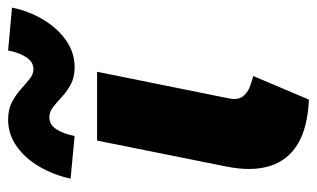

<svg xmlns="http://www.w3.org/2000/svg" viewBox="-178 -614 800 485"><g transform="rotate(-90 222.5 -372.0)"><path d="M212.9 7.8Q143.1 4.9 101.3 -20Q59.6 -44.9 45.2 -90.6Q30.8 -136.2 43.9 -201.2L109.4 -527.3H283.2L215.8 -193.4Q211.4 -170.4 221.7 -158.2Q231.9 -146 247.3 -140.6Q262.7 -135.3 272.5 -132.8ZM121.1 -584 13.2 -594.2Q22.9 -638.2 44.2 -674.1Q65.4 -710 95.7 -731Q126 -752 162.1 -752Q188.5 -752 206.8 -742.2Q225.1 -732.4 239 -720Q252.9 -707.5 264.9 -697.8Q276.9 -688 290 -688Q308.1 -688 320.1 -706.5Q332 -725.1 336.9 -752L445.3 -742.2Q436.5 -699.2 414.8 -663.1Q393.1 -627 362.3 -605.5Q331.5 -584 294.9 -584Q269 -584 251.2 -593.8Q233.4 -603.5 220 -616Q206.5 -628.4 194.3 -638.2Q182.1 -647.9 168 -647.9Q149.9 -647.9 138.2 -630.4Q126.5 -612.8 121.1 -584Z"/></g></svg>

Font: Reddit Sans Black
Style: Italic
Weight: 900
Italic angle: -11.25°
Designer: Stephen Hutchings
Version: Version 1.013